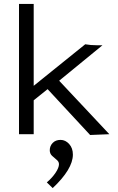

<svg xmlns="http://www.w3.org/2000/svg" viewBox="-20 -685 603 980"><path d="M440 4 223 -230 152 -173V0H77V-665H152V-247L415 -459Q443 -454 475 -454H503L282 -273L538 0ZM249 275 219 246Q246 223 263.5 197Q281 171 281 153Q281 140 269 130.5Q257 121 245.5 110Q234 99 234 82Q234 60 249 44.5Q264 29 289 29Q314 29 333 50Q352 71 352 104Q352 141 326 184Q300 227 249 275Z"/></svg>

Font: Inconsolata SemiExpanded
Style: Regular
Weight: 400
Width: 6
Monospace: yes
Designer: Raph Levien, Cyreal, Brenton Simpson
Foundry: Raph Levien, Cyreal, Google
Version: Version 3.100; ttfautohint (v1.8.4.7-5d5b)